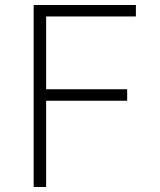

<svg xmlns="http://www.w3.org/2000/svg" viewBox="-20 -750 640 770"><path d="M115 0V-730H525V-684H165V-392H490V-346H165V0Z"/></svg>

Font: NKDuy Mono Thin
Style: Regular
Weight: 100
Monospace: yes
Designer: NKDuy
Foundry: NKDuy
Version: Version 2.251; ttfautohint (v1.8.4.7-5d5b)